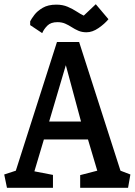

<svg xmlns="http://www.w3.org/2000/svg" viewBox="-24 -890 641 910"><path d="M9 0 -4 -63 51 -81 246 -691H351L547 -81L594 -63L583 0H356V-60L437 -81L393 -229H184L139 -78L227 -61V0ZM209 -314H360L288 -581ZM176 -733 119 -771V-789Q125 -801 139 -819.5Q153 -838 178.5 -853Q204 -868 243 -868Q273 -868 296.5 -858Q320 -848 339 -835.5Q358 -823 373 -816L430 -870L490 -799Q472 -777 443 -757Q414 -737 386 -737Q364 -737 347 -744.5Q330 -752 315.5 -761.5Q301 -771 285 -778Q269 -785 248 -785Q217 -785 200.5 -768.5Q184 -752 176 -733Z"/></svg>

Font: Kreon
Style: Regular
Weight: 400
Designer: Julia Petretta
Foundry: Julia Petretta and Eli Heuer
Version: Version 2.002